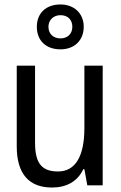

<svg xmlns="http://www.w3.org/2000/svg" viewBox="-20 -830 540 860"><path d="M251 -609C314 -609 355 -650 355 -710C355 -771 311 -810 251 -810C185 -810 145 -770 145 -710C145 -649 185 -609 251 -609ZM251 -658C219 -658 197 -678 197 -710C197 -740 219 -762 251 -762C285 -762 304 -740 304 -710C304 -678 282 -658 251 -658ZM213 10C276 10 327 -16 353 -72H358L371 0H440V-536H358V-257C358 -132 319 -62 240 -62C171 -62 137 -94 137 -190V-536H55V-174C55 -49 112 10 213 10Z"/></svg>

Font: Noto Sans Mono ExtraCondensed
Style: Regular
Weight: 400
Width: 2
Designer: Monotype Design Team
Foundry: Monotype Imaging Inc.
Version: Version 2.014